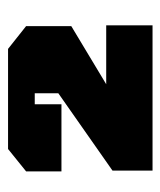

<svg xmlns="http://www.w3.org/2000/svg" viewBox="20 -798 408 489"><g transform="rotate(-90 224.5 -553.0)"><path d="M35 -369V-471L232 -609V-669H204V-601H33V-691L90 -737H345L403 -691V-576L255 -487H405V-369Z"/></g></svg>

Font: Tomorrow Black
Style: Regular
Weight: 900
Designer: Tony de Marco, Monica Rizzolli
Foundry: Just in Type
Version: Version 2.002